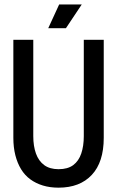

<svg xmlns="http://www.w3.org/2000/svg" viewBox="-20 -841 532 873"><path d="M246.3 12.3Q207.3 12.3 175 2.5Q142.7 -7.3 117.7 -25.7Q92.7 -44 75.8 -71.7Q59 -99.3 49.8 -135.2Q40.7 -171 40.7 -214.3V-660H131.3V-222Q131.3 -176.7 143.5 -142.8Q155.7 -109 181 -90.3Q206.3 -71.7 246.3 -71.7Q288 -71.7 313 -90.3Q338 -109 349.5 -143.2Q361 -177.3 361 -222V-660H451.7V-214.3Q451.7 -103.7 397.3 -45.7Q343 12.3 246.3 12.3ZM279.7 -712.7H199.3L249 -820.7H351.7Z"/></svg>

Font: Bricolage Grotesque 96pt ExtraBold SemiCondensed
Style: Regular
Weight: 800
Width: 4
Version: Version 1.001;gftools[0.9.33.dev8+g029e19f]